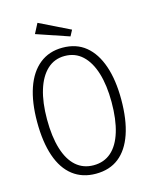

<svg xmlns="http://www.w3.org/2000/svg" viewBox="-118 -852 736 939"><g transform="rotate(-15 250.0 -382.5)"><path d="M250 11Q182 11 134 -26Q86 -63 61.5 -134.5Q37 -206 37 -308Q37 -407 61.5 -478.5Q86 -550 134 -588.5Q182 -627 250 -627Q320 -627 367 -588.5Q414 -550 438.5 -478.5Q463 -407 463 -308Q463 -206 438.5 -134.5Q414 -63 367 -26Q320 11 250 11ZM250 -32Q303 -32 339.5 -64Q376 -96 395 -158Q414 -220 414 -308Q414 -393 395 -455Q376 -517 339.5 -551Q303 -585 250 -585Q198 -585 161.5 -551Q125 -517 106 -455Q87 -393 87 -308Q87 -220 106 -158Q125 -96 161.5 -64Q198 -32 250 -32ZM303 -670 138 -726 164 -776 319 -700Z"/></g></svg>

Font: Inconsolata Light
Style: Regular
Weight: 300
Designer: Raph Levien, Cyreal, Brenton Simpson
Foundry: Raph Levien, Cyreal, Google
Version: Version 3.001